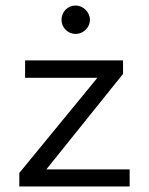

<svg xmlns="http://www.w3.org/2000/svg" viewBox="-20 -676 540 696"><path d="M254 -553C282 -553 306 -576 306 -604C306 -632 282 -656 254 -656C225 -656 203 -633 203 -604C203 -576 226 -553 254 -553ZM50 0H450V-62H148L426 -408V-457H71V-394H333L50 -49Z"/></svg>

Font: Inconsolata Thin
Style: Regular
Weight: 100
Monospace: yes
Designer: Raph Levien, Cyreal, Brenton Simpson
Foundry: Raph Levien, Cyreal, Google
Version: Version 3.100